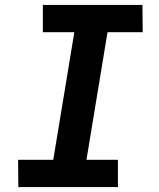

<svg xmlns="http://www.w3.org/2000/svg" viewBox="-20 -755 640 775"><path d="M456 0H54L53 -110H195L280 -625H153V-735H555L556 -625H414L329 -110H456Z"/></svg>

Font: Iosevka XBd Ex Obl
Style: Regular
Weight: 800
Width: 7
Italic angle: -9°
Monospace: yes
Designer: Belleve Invis
Foundry: Belleve Invis
Version: Version 32.5.0; ttfautohint (v1.8.4)